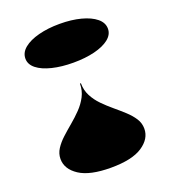

<svg xmlns="http://www.w3.org/2000/svg" viewBox="-160 -809 1010 1141"><g transform="rotate(-20 345.0 -239.0)"><path d="M345 215Q212 215 146 171.5Q80 128 80 64Q80 30 99 0.5Q118 -29 148 -56.5Q178 -84 211 -111.5Q244 -139 274 -170Q304 -201 323 -237.5Q342 -274 342 -318H348Q348 -274 367 -237.5Q386 -201 416 -170.5Q446 -140 479 -112.5Q512 -85 542 -57.5Q572 -30 591 -0.5Q610 29 610 64Q610 128 544.5 171.5Q479 215 345 215ZM349 -693Q424 -693 483 -677.5Q542 -662 576 -634Q610 -606 610 -568Q610 -531 576 -504Q542 -477 483 -462.5Q424 -448 349 -448Q275 -448 215.5 -462.5Q156 -477 122 -504Q88 -531 88 -568Q88 -606 122 -634Q156 -662 215.5 -677.5Q275 -693 349 -693Z"/></g></svg>

Font: Kalnia Expanded
Style: Bold
Weight: 700
Width: 7
Designer: Frida Medrano
Foundry: Frida Medrano
Version: Version 1.105